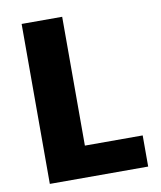

<svg xmlns="http://www.w3.org/2000/svg" viewBox="-81 -779 709 844"><g transform="rotate(-10 273.5 -357.0)"><path d="M73 0V-714H254V-139H512V0Z"/></g></svg>

Font: Noto Sans Disp ExtBd
Style: Regular
Weight: 800
Designer: Monotype Design Team
Foundry: Monotype Imaging Inc.
Version: Version 2.000;GOOG;noto-source:20170915:90ef993387c0; ttfaut